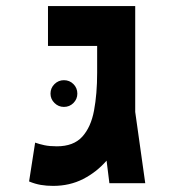

<svg xmlns="http://www.w3.org/2000/svg" viewBox="-20 -606 626 635"><path d="M155.8 8.8Q134.3 8.8 115.2 5.6Q96.2 2.4 76.2 -5.9L96.2 -134.3Q109.9 -129.4 127 -125.7Q144 -122.1 168 -122.1Q223.1 -122.1 252 -153.8Q280.8 -185.5 291 -240.5Q301.3 -295.4 301.3 -365.2V-454.1H138.7V-585.9H427.2V-235.8L460.4 0H341.8L332.5 -74.7Q299.3 -36.6 254.9 -13.9Q210.4 8.8 155.8 8.8ZM191.4 -252.4Q173.3 -252.4 160.2 -265.4Q147 -278.3 147 -296.4Q147 -314.9 160.2 -327.9Q173.3 -340.8 191.4 -340.8Q210 -340.8 222.9 -327.9Q235.8 -314.9 235.8 -296.4Q235.8 -278.3 222.9 -265.4Q210 -252.4 191.4 -252.4Z"/></svg>

Font: Cascadia Mono PL
Style: Bold
Weight: 700
Monospace: yes
Designer: Aaron Bell
Foundry: Saja Typeworks
Version: Version 2404.023; ttfautohint (v1.8.4)